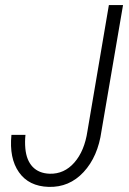

<svg xmlns="http://www.w3.org/2000/svg" viewBox="-20 -731 512 762"><path d="M412.1 -710.9H468.3L382.8 -211.4Q368.7 -109.4 311.8 -48.1Q254.9 13.2 172.9 10.7Q94.2 8.3 55.2 -47.4Q16.1 -103 25.4 -195.8H81.1Q78.1 -168.5 80.6 -141.6Q85 -94.7 109.6 -68.8Q134.3 -43 177.2 -41.5Q234.9 -40 275.1 -85.9Q315.4 -131.8 327.1 -210.9Z"/></svg>

Font: TypoPRO Roboto
Style: Italic
Weight: 300
Italic angle: -12°
Designer: Google
Version: Version 2.136; 2016